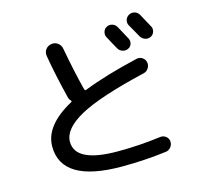

<svg xmlns="http://www.w3.org/2000/svg" viewBox="-121 -963 1242 1156"><g transform="rotate(-15 500.0 -385.0)"><path d="M628.9 -782.2Q645.5 -791 664.1 -785.6Q682.6 -780.3 692.4 -762.7Q707 -735.4 737.3 -679.7Q746.1 -663.1 740.7 -645.5Q735.4 -627.9 717.8 -620.1Q702.1 -612.3 683.6 -618.2Q665 -624 656.2 -639.6Q648.4 -653.3 633.3 -680.7Q618.2 -708 611.3 -721.7Q602.5 -737.3 607.9 -755.9Q613.3 -774.4 628.9 -782.2ZM841.8 -798.8Q857.4 -770.5 887.7 -714.8Q896.5 -699.2 890.6 -680.7Q884.8 -662.1 867.7 -654.3Q850.6 -646.5 832.5 -652.8Q814.5 -659.2 804.7 -675.8Q797.9 -689.5 781.7 -716.8Q765.6 -744.1 758.8 -756.8Q750 -773.4 755.4 -791Q760.7 -808.6 777.8 -817.9Q794.9 -827.1 813.5 -821.8Q832 -816.4 841.8 -798.8ZM500 54.7Q125 54.7 125 -169.9Q125 -300.8 303.7 -398.4Q312.5 -402.3 303.7 -411.1Q294.9 -419.9 292 -433.6Q253.9 -587.9 234.4 -705.1Q230.5 -728.5 243.2 -746.1Q255.9 -763.7 279.3 -767.6Q301.8 -771.5 319.8 -758.3Q337.9 -745.1 341.8 -722.7Q369.1 -574.2 398.4 -460Q400.4 -456.1 400.4 -454.1Q402.3 -443.4 411.1 -447.3Q549.8 -502 751 -548.8Q770.5 -553.7 787.6 -543Q804.7 -532.2 808.6 -512.7Q812.5 -493.2 801.3 -475.6Q790 -458 771.5 -454.1Q481.4 -385.7 358.4 -317.9Q235.4 -250 235.4 -169.9Q235.4 -40 500 -40Q636.7 -40 766.6 -57.6Q786.1 -60.5 802.2 -48.8Q818.4 -37.1 820.3 -17.6Q822.3 2 810.1 18.1Q797.9 34.2 779.3 37.1Q644.5 54.7 500 54.7Z"/></g></svg>

Font: Rounded-X Mgen+ 1m medium
Style: Regular
Weight: 500
Designer: [Source Han Sans]
Ryoko NISHIZUKA  (kana & ideographs); Paul D. Hunt (Latin, Greek & Cyrillic); Wenlong ZHANG  (bopomofo
Version: Version 1.059.20150602